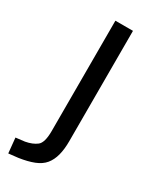

<svg xmlns="http://www.w3.org/2000/svg" viewBox="-225 -544 631 785"><g transform="rotate(30 91.0 -151.5)"><path d="M-36 193 -43 122 -1 117Q32 111 52 95.5Q72 80 72 25V-496H155V25Q155 63 147.5 91.5Q140 120 124 139.5Q108 159 79 170.5Q50 182 9 188Z"/></g></svg>

Font: Nunito Sans 7pt Condensed
Style: Regular
Weight: 400
Width: 3
Designer: Vernon Adams
Foundry: Vernon Adams
Version: Version 3.101;gftools[0.9.27]